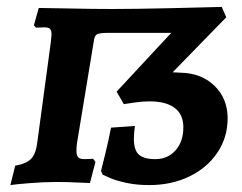

<svg xmlns="http://www.w3.org/2000/svg" viewBox="-20 -526 700 555"><path d="M277 -21 272 -32Q275 -43 284.5 -82Q294 -121 301 -157L370 -162Q367 -141 367 -125Q367 -92 381.5 -79Q396 -66 429 -66Q465 -66 487.5 -91.5Q510 -117 510 -158Q510 -195 485 -214Q460 -233 412 -233Q391 -233 368 -229.5Q345 -226 338 -225L317 -261L475 -431H293Q268 -431 260.5 -427Q253 -423 251 -406L203 -115Q201 -105 201 -90Q201 -77 206 -71.5Q211 -66 223 -66L249 -67L256 -58L240 3Q230 3 202 1.5Q174 0 146 0Q106 0 64 3.5Q22 7 10 9L24 -47Q57 -53 70.5 -67.5Q84 -82 88 -116L127 -405L129 -426Q129 -438 124.5 -442.5Q120 -447 108 -447L84 -446L78 -453L92 -503Q117 -503 181 -501.5Q245 -500 304 -500Q372 -500 479.5 -502.5Q587 -505 621 -506L634 -476L479 -317L500 -316Q562 -315 600 -278Q638 -241 638 -184Q638 -129 608.5 -85Q579 -41 527.5 -16Q476 9 411 9Q375 9 345 2.5Q315 -4 298 -11.5Q281 -19 277 -21Z"/></svg>

Font: Alegreya SC
Style: Bold Italic
Weight: 700
Italic angle: -7°
Designer: Juan Pablo del Peral
Foundry: Huerta Tipografica
Version: Version 2.007; ttfautohint (v1.6)